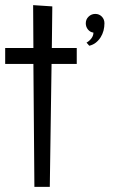

<svg xmlns="http://www.w3.org/2000/svg" viewBox="-29 -730 458 748"><path d="M174.8 -705.1 172.9 -543H270V-481H171.9L165 -2H105L101.1 -481H-8.8V-543H101.1L100.1 -710ZM377.9 -639.2Q377.9 -625 374.3 -610.8Q370.6 -596.7 363 -584.7Q355.5 -572.8 344.5 -564Q333.5 -555.2 318.8 -551.8L308.1 -564Q318.8 -569.8 326.9 -580.3Q335 -590.8 335 -603Q322.3 -604.5 313.7 -615Q305.2 -625.5 305.2 -639.2Q305.2 -654.8 316.2 -665.3Q327.1 -675.8 342.3 -675.8Q357.4 -675.8 367.7 -665.3Q377.9 -654.8 377.9 -639.2Z"/></svg>

Font: Englebert
Style: Regular
Weight: 400
Designer: Astigmatic (AOETI)
Foundry: Astigmatic (AOETI)
Version: Version 1.000